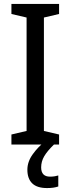

<svg xmlns="http://www.w3.org/2000/svg" viewBox="-20 -827 358 975"><path d="M280 -93H38V-144L115 -162V-738L38 -756V-807H280V-756L203 -738V-162L280 -144ZM189 23Q189 70 234 70Q249 70 259 68Q269 66 276 64V120Q264 124 250.5 126Q237 128 219 128Q168 128 143.5 104Q119 80 119 35Q119 -6 146.5 -44Q174 -82 207 -107L254 -93Q220 -60 204.5 -33.5Q189 -7 189 23Z"/></svg>

Font: Noto Sans Telugu UI SemiCondensed
Style: Regular
Weight: 400
Width: 4
Designer: Jelle Bosma - Monotype Design Team
Foundry: Monotype Imaging Inc.
Version: Version 2.005; ttfautohint (v1.8.4.7-5d5b)